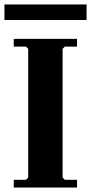

<svg xmlns="http://www.w3.org/2000/svg" viewBox="-22 -845 410 865"><path d="M325 -635H270L260 -625V-45L270 -35H325V0H40V-35H95L105 -45V-625L95 -635H40V-670H325ZM-2 -825H368V-755H-2Z"/></svg>

Font: Brygada 1918
Style: Regular
Weight: 400
Designer: Mateusz Machalski | Borys Kosmynka | Przemek Hoffer
Foundry: NIEPODLEGLA 2018
Version: Version 3.006